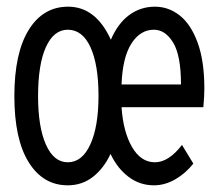

<svg xmlns="http://www.w3.org/2000/svg" viewBox="-20 -543 656 575"><path d="M23 -255Q23 -384 66 -453.5Q109 -523 184 -523Q267 -523 312 -424Q333 -473 367 -498Q401 -523 444 -523Q485 -523 518.5 -496.5Q552 -470 572 -415Q592 -360 592 -278Q592 -255 589 -222H344Q349 -148 375.5 -102.5Q402 -57 444 -57Q485 -57 525 -109L559 -53Q536 -24 505 -6Q474 12 441 12Q399 12 365.5 -13Q332 -38 311 -82Q291 -39 258.5 -13.5Q226 12 183 12Q109 12 66 -57Q23 -126 23 -255ZM275 -256Q275 -349 251 -401.5Q227 -454 183 -454Q141 -454 117.5 -402Q94 -350 94 -255Q94 -163 117.5 -110Q141 -57 183 -57Q226 -57 250.5 -110.5Q275 -164 275 -256ZM522 -290Q522 -377 498.5 -415.5Q475 -454 441 -454Q400 -454 373.5 -412.5Q347 -371 344 -290Z"/></svg>

Font: Overpass Mono
Style: Regular
Weight: 400
Monospace: yes
Designer: Delve Withrington, Dave Bailey
Foundry: Delve Fonts
Version: Version 1.000;DELV;Overpass